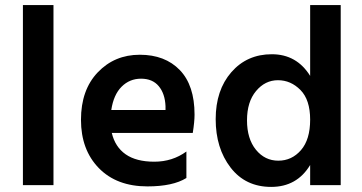

<svg xmlns="http://www.w3.org/2000/svg" viewBox="-20 -727 1423 754"><path d="M190 0H70V-707H190Z M417 -295H630V-310Q628 -359 603.5 -388.5Q579 -418 534 -418Q489 -418 457.5 -386.5Q426 -355 417 -295ZM559 5Q438 5 368 -67Q298 -139 298 -256.5Q298 -374 364 -443Q430 -512 529 -512Q628 -512 686 -452Q744 -392 744 -277Q744 -249 737 -205H419Q432 -150 473.5 -121Q515 -92 586 -92Q657 -92 712 -132V-28Q659 5 559 5Z M1318 0H1198V-79Q1146 7 1045 7Q944 7 885.5 -69Q827 -145 827 -259Q827 -373 888.5 -443.5Q950 -514 1047.5 -514Q1145 -514 1198 -429V-707H1318ZM1071.5 -412Q1021 -412 985.5 -369.5Q950 -327 950 -254.5Q950 -182 985 -139Q1020 -96 1073 -96Q1126 -96 1162 -137.5Q1198 -179 1198 -257Q1198 -335 1160 -373.5Q1122 -412 1071.5 -412Z"/></svg>

Font: Hind Mysuru SemiBold
Style: Regular
Weight: 600
Designer: Manushi Parikh, Hitesh Malaviya
Foundry: Indian Type Foundry
Version: Version 0.703;PS 1.0;hotconv 1.0.86;makeotf.lib2.5.63406